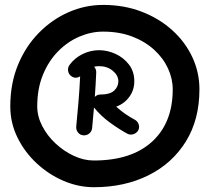

<svg xmlns="http://www.w3.org/2000/svg" viewBox="-20 -740 867 793"><path d="M273.9 -425.8Q263.2 -434.1 261.2 -447.5Q259.3 -460.9 267.1 -471.7Q288.6 -501 321.3 -516.8Q354 -532.7 389.2 -532.7Q423.3 -532.7 456.8 -517.6Q490.2 -502.4 512.5 -473.6Q534.7 -444.8 534.7 -404.3Q534.7 -368.2 514.2 -340.1Q493.7 -312 460 -299.3Q477.1 -283.7 496.8 -270Q516.6 -256.3 537.6 -245.1Q548.8 -238.8 553 -225.6Q557.1 -212.4 550.3 -200.7Q543.5 -189.5 530.3 -185.5Q517.1 -181.6 505.4 -188Q469.2 -208 432.9 -234.6Q396.5 -261.2 368.7 -295.4L368.2 -295.9Q364.7 -253.4 360.4 -210Q358.9 -196.8 348.1 -188.2Q337.4 -179.7 323.7 -181.2Q310.5 -182.1 302 -193.1Q293.5 -204.1 294.9 -217.8Q299.8 -267.1 304.2 -320.1Q308.6 -373 311 -424.8Q291.5 -412.6 273.9 -425.8ZM377.4 -440.4Q375.5 -392.6 371.6 -339.8Q381.3 -349.6 394.5 -349.6Q434.1 -349.6 451.4 -365.7Q468.8 -381.8 468.8 -404.3Q468.8 -428.7 445.6 -447.8Q422.4 -466.8 389.2 -466.8Q378.9 -466.8 368.7 -464.4Q377.9 -454.6 377.4 -440.4ZM22.5 -300.8Q22.5 -395 54.2 -471.9Q85.9 -548.8 140.4 -604.2Q194.8 -659.7 263.4 -689.7Q332 -719.7 405.8 -719.7Q492.2 -719.7 564.7 -691.9Q637.2 -664.1 690.9 -615.7Q744.6 -567.4 774.2 -504.4Q803.7 -441.4 803.7 -371.1Q803.7 -246.1 747.6 -155.5Q691.4 -64.9 593 -15.9Q494.6 33.2 367.2 33.2Q304.2 33.2 242.9 7.1Q181.6 -19 131.8 -65.2Q82 -111.3 52.2 -171.9Q22.5 -232.4 22.5 -300.8ZM133.8 -300.8Q133.8 -259.3 154.5 -219.2Q175.3 -179.2 209.7 -147.2Q244.1 -115.2 285.2 -96.2Q326.2 -77.1 367.2 -77.1Q522.9 -77.1 608.2 -155Q693.4 -232.9 693.4 -371.1Q693.4 -415 673.8 -457.5Q654.3 -500 616.9 -534.2Q579.6 -568.4 526.4 -588.9Q473.1 -609.4 405.8 -609.4Q356 -609.4 307.6 -588.6Q259.3 -567.9 220 -528.1Q180.7 -488.3 157.2 -430.9Q133.8 -373.5 133.8 -300.8Z"/></svg>

Font: Mikhak-DS2-FD SemiBold
Style: Regular
Weight: 600
Designer: Amin Abedi
Version: Version 3.2